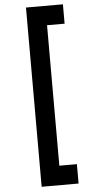

<svg xmlns="http://www.w3.org/2000/svg" viewBox="-71 -977 589 1234"><g transform="rotate(-5 223.5 -360.0)"><path d="M384.3 -812.5H271V93.8H384.3V218.8H146V-937.5H384.3Z"/></g></svg>

Font: Manrope3 ExtraBold
Style: Bold
Weight: 800
Width: 4
Designer: Mikhail Sharanda
Foundry: Mikhail Sharanda
Version: Version 3.000;PS 003.000;hotconv 1.0.88;makeotf.lib2.5.64775